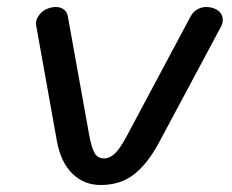

<svg xmlns="http://www.w3.org/2000/svg" viewBox="-20 -519 664 549"><path d="M143 -114 84 -443Q80 -460 91.5 -475.5Q103 -491 121 -496Q130 -499 139 -499Q153 -499 162.5 -492Q172 -485 174 -472L235 -133Q242 -95 251 -80.5Q260 -66 277 -66Q294 -66 309 -80.5Q324 -95 343 -131L525 -472Q532 -485 544 -492Q556 -499 570 -499Q580 -499 589 -496Q602 -492 609.5 -483Q617 -474 617 -462Q617 -453 612 -443L435 -112Q401 -49 362 -19.5Q323 10 268 10Q220 10 187 -22.5Q154 -55 143 -114Z"/></svg>

Font: Kodchasan Medium
Style: Italic
Weight: 500
Italic angle: -10°
Version: Version 1.000; ttfautohint (v1.6)